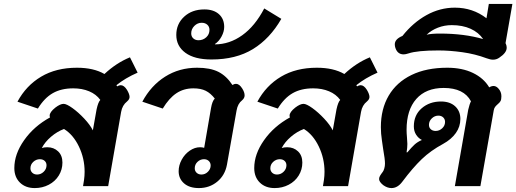

<svg xmlns="http://www.w3.org/2000/svg" viewBox="-20 -948 2630 978"><path d="M595 -514Q612 -514 627 -490Q640 -468 640 -454Q640 -442 627 -431Q603 -412 597 -378L531 0H403L408 -31Q411 -52 411 -73Q411 -141 382 -201.5Q353 -262 306 -291Q271 -278 240 -251.5Q209 -225 193 -194Q205 -198 221 -198Q254 -198 276 -177Q298 -156 298 -120Q298 -84 279.5 -54Q261 -24 228.5 -7Q196 10 157 10Q110 10 81.5 -18Q53 -46 53 -92Q53 -163 103 -234Q153 -305 235 -350Q233 -353 233 -359Q233 -377 262 -400Q287 -419 304 -419Q319 -419 349 -397.5Q379 -376 409 -344Q439 -312 453 -284L472 -391Q480 -428 491 -439Q470 -468 434 -483Q398 -498 353 -498Q292 -498 249 -473.5Q206 -449 173 -395L69 -430Q113 -512 189.5 -557.5Q266 -603 372 -603Q457 -603 512 -571Q573 -628 642 -656L681 -578Q617 -550 573 -514Q575 -512 577 -508Q586 -514 595 -514ZM183 -137Q164 -137 149.5 -123.5Q135 -110 135 -91Q135 -77 144.5 -68Q154 -59 169 -59Q188 -59 202.5 -73Q217 -87 217 -106Q217 -120 207.5 -128.5Q198 -137 183 -137Z M890 -76Q890 -106 905.5 -134.5Q921 -163 946.5 -180.5Q972 -198 999 -198Q1011 -198 1020 -195L1055 -398Q1061 -433 1074 -446Q1053 -473 1028 -485.5Q1003 -498 965 -498Q916 -498 878.5 -473Q841 -448 809 -395L705 -430Q749 -512 821 -557.5Q893 -603 984 -603Q1051 -603 1092.5 -582Q1134 -561 1164 -515Q1173 -521 1182 -521Q1199 -521 1214 -497Q1226 -478 1226 -462Q1226 -448 1213 -437Q1191 -420 1185 -385L1136 -109Q1126 -55 1086.5 -22.5Q1047 10 993 10Q945 10 917.5 -14Q890 -38 890 -76ZM1053 -105Q1053 -119 1043.5 -128Q1034 -137 1019 -137Q1000 -137 986 -123.5Q972 -110 972 -91Q972 -77 981.5 -68Q991 -59 1006 -59Q1025 -59 1039 -73Q1053 -87 1053 -105Z M878 -770Q878 -826 918 -863Q958 -900 1021 -900Q1068 -900 1095 -876Q1122 -852 1122 -811Q1122 -787 1108.5 -762Q1095 -737 1075 -724V-722Q1149 -722 1214 -768.5Q1279 -815 1326 -905L1413 -852Q1355 -751 1268.5 -698Q1182 -645 1057 -645Q971 -645 924.5 -679Q878 -713 878 -770ZM1047 -796Q1047 -812 1036 -822Q1025 -832 1007 -832Q986 -832 970 -816Q954 -800 954 -778Q954 -762 964.5 -752.5Q975 -743 991 -743Q1014 -743 1030.5 -758Q1047 -773 1047 -796Z M1817 -514Q1834 -514 1849 -490Q1862 -468 1862 -454Q1862 -442 1849 -431Q1825 -412 1819 -378L1753 0H1625L1630 -31Q1633 -52 1633 -73Q1633 -141 1604 -201.5Q1575 -262 1528 -291Q1493 -278 1462 -251.5Q1431 -225 1415 -194Q1427 -198 1443 -198Q1476 -198 1498 -177Q1520 -156 1520 -120Q1520 -84 1501.5 -54Q1483 -24 1450.5 -7Q1418 10 1379 10Q1332 10 1303.5 -18Q1275 -46 1275 -92Q1275 -163 1325 -234Q1375 -305 1457 -350Q1455 -353 1455 -359Q1455 -377 1484 -400Q1509 -419 1526 -419Q1541 -419 1571 -397.5Q1601 -376 1631 -344Q1661 -312 1675 -284L1694 -391Q1702 -428 1713 -439Q1692 -468 1656 -483Q1620 -498 1575 -498Q1514 -498 1471 -473.5Q1428 -449 1395 -395L1291 -430Q1335 -512 1411.5 -557.5Q1488 -603 1594 -603Q1679 -603 1734 -571Q1795 -628 1864 -656L1903 -578Q1839 -550 1795 -514Q1797 -512 1799 -508Q1808 -514 1817 -514ZM1405 -137Q1386 -137 1371.5 -123.5Q1357 -110 1357 -91Q1357 -77 1366.5 -68Q1376 -59 1391 -59Q1410 -59 1424.5 -73Q1439 -87 1439 -106Q1439 -120 1429.5 -128.5Q1420 -137 1405 -137Z M2365 -389Q2372 -419 2379 -432Q2343 -500 2240 -500Q2150 -500 2100.5 -444Q2051 -388 2051 -287Q2051 -270 2053 -248Q2055 -226 2055 -215Q2055 -195 2051 -172H2055Q2076 -197 2091 -211Q2106 -225 2129 -235Q2111 -244 2099.5 -262Q2088 -280 2088 -304Q2088 -362 2128 -396.5Q2168 -431 2226 -431Q2272 -431 2298.5 -406.5Q2325 -382 2325 -342Q2325 -303 2302 -270.5Q2279 -238 2237 -215Q2174 -181 2128.5 -137.5Q2083 -94 2029 -22Q2005 10 1974 10Q1953 10 1932 -5Q1911 -22 1911 -36Q1911 -44 1915.5 -52Q1920 -60 1930 -73Q1934 -78 1937.5 -90Q1941 -102 1941 -115Q1941 -137 1932 -187Q1931 -196 1925.5 -232Q1920 -268 1920 -300Q1920 -393 1960 -461Q2000 -529 2076 -566Q2152 -603 2258 -603Q2334 -603 2389 -576.5Q2444 -550 2472 -503Q2483 -510 2494 -510Q2507 -510 2518 -498Q2534 -481 2534 -458Q2534 -441 2529.5 -433Q2525 -425 2515 -417Q2507 -410 2502 -403.5Q2497 -397 2495 -386L2427 0H2297ZM2247 -327Q2247 -341 2237.5 -350Q2228 -359 2213 -359Q2194 -359 2179.5 -345Q2165 -331 2165 -312Q2165 -298 2174.5 -289.5Q2184 -281 2199 -281Q2218 -281 2232.5 -294.5Q2247 -308 2247 -327Z M2557 -724Q2561 -715 2561 -705Q2561 -679 2523 -654Q2509 -644 2491 -644Q2478 -644 2459 -651Q2400 -673 2335.5 -682Q2271 -691 2213 -691Q2106 -691 2061 -676Q2046 -671 2036 -671Q2005 -671 1994 -704Q1991 -713 1991 -722Q1991 -749 2030 -765Q2084 -833 2152.5 -871Q2221 -909 2297 -909Q2388 -909 2458 -855L2470 -928H2590L2555 -728ZM2441 -749Q2418 -783 2377 -801.5Q2336 -820 2281 -820Q2244 -820 2210.5 -807Q2177 -794 2153 -771Q2175 -777 2221 -777Q2345 -777 2441 -749Z"/></svg>

Font: Niramit
Style: Bold Italic
Weight: 700
Italic angle: -10°
Designer: Katatrad Aksorn Co.,Ltd.
Foundry: Cadson Demak Co.,Ltd.
Version: Version 1.001; ttfautohint (v1.6)